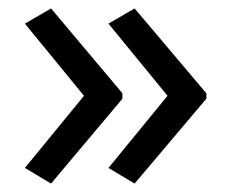

<svg xmlns="http://www.w3.org/2000/svg" viewBox="-20 -542 549 455"><path d="M469 -308 299 -107 237 -144 377 -315 237 -486 299 -522 469 -321ZM270 -308 101 -107 39 -144 179 -315 39 -486 101 -522 270 -321Z"/></svg>

Font: Noto Sans Tamil UI
Style: Regular
Weight: 400
Designer: Jelle Bosma - Monotype Design Team
Foundry: Monotype Imaging Inc.
Version: Version 2.004; ttfautohint (v1.8.4.7-5d5b)